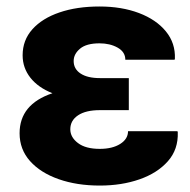

<svg xmlns="http://www.w3.org/2000/svg" viewBox="-20 -558 582 588"><path d="M285.6 10.3Q215.3 10.3 159.7 -9.3Q104 -28.8 72 -64.7Q40 -100.6 40 -149.9Q40 -238.8 140.6 -272.5Q97.2 -289.6 73.2 -319.8Q49.3 -350.1 49.3 -388.7Q49.3 -435.1 79.3 -468.5Q109.4 -502 162.4 -520Q215.3 -538.1 284.7 -538.1Q352.5 -538.1 405.5 -518.1Q458.5 -498 488 -461.9Q517.6 -425.8 515.6 -377.9L514.6 -375H363.8Q363.8 -398.9 340.3 -412.1Q316.9 -425.3 284.7 -425.3Q244.6 -425.3 225.1 -408.9Q205.6 -392.6 205.6 -371.1Q205.6 -346.7 226.8 -332.8Q248 -318.8 286.1 -318.8H374.5V-220.7H286.1Q242.7 -220.7 219 -204.8Q195.3 -189 195.3 -162.1Q195.3 -137.7 218.8 -119.9Q242.2 -102.1 285.6 -102.1Q324.2 -102.1 348.1 -117.2Q372.1 -132.3 372.1 -156.2H523.4L524.4 -153.3Q526.4 -100.6 494.1 -64.2Q461.9 -27.8 407.2 -8.8Q352.5 10.3 285.6 10.3Z"/></svg>

Font: Roboto Slab ExtraBold
Style: Regular
Weight: 800
Designer: Google
Version: Version 2.001; ttfautohint (v1.8.3)